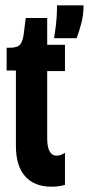

<svg xmlns="http://www.w3.org/2000/svg" viewBox="-20 -697 335 724"><path d="M174 7Q110 7 75 -32Q40 -71 40 -147V-431H5V-517H18Q47 -517 57 -530.5Q67 -544 70 -573L77 -629H158V-528H225V-429H158V-176Q158 -110 194 -110Q209 -110 225 -121V0Q212 4 199.5 5.5Q187 7 174 7ZM184 -553Q192 -605 193.5 -629.5Q195 -654 195 -677H295Q295 -640 286.5 -608.5Q278 -577 269 -553Z"/></svg>

Font: Bricolage Grotesque 48pt Condensed SemiBold
Style: Regular
Weight: 600
Width: 3
Designer: Mathieu Triay
Foundry: Atelier Triay
Version: Version 1.000; ttfautohint (v1.8.4.7-5d5b);gftools[0.9.32]